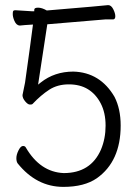

<svg xmlns="http://www.w3.org/2000/svg" viewBox="-20 -717 540 751"><path d="M228 14Q123 14 49 -78Q44 -85 44 -98.5Q44 -112 52.5 -129Q61 -146 70 -146Q78 -146 81 -140Q137 -44 229 -40Q335 -40 375 -132Q393 -175 393 -225.5Q393 -276 374 -312.5Q355 -349 324 -368Q293 -387 249 -387Q205 -387 172.5 -366Q140 -345 107 -310Q105 -308 97 -308Q89 -308 78.5 -320.5Q68 -333 68 -345Q68 -345 78 -394Q99 -543 109 -621Q74 -619 57 -617Q44 -618 36.5 -635Q29 -652 30 -665Q30 -672 32 -674.5Q34 -677 40 -677Q40 -677 104 -673H114V-679Q114 -687 129 -687Q144 -687 163 -676Q390 -695 403 -697Q415 -697 423 -681Q431 -665 431 -653.5Q431 -642 423 -641Q411 -641 391 -641Q279 -632 165 -622L129 -386L139 -394Q193 -437 267 -437Q372 -434 428 -338Q452 -291 452 -226Q452 -86 359 -20Q310 14 228 14Z"/></svg>

Font: LXGW WenKai Mono TC Light
Style: Regular
Weight: 300
Designer: LXGW / Fontworks Inc.
Foundry: LXGW / Fontworks Inc.
Version: Version 1.330